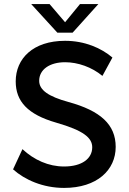

<svg xmlns="http://www.w3.org/2000/svg" viewBox="-20 -911 632 941"><path d="M299 -606C362 -606 430 -582 482 -539L531 -629C477 -675 396 -711 299 -711C142 -711 57 -624 57 -512C57 -414 116 -350 255 -310C391 -271 432 -235 432 -189C432 -134 382 -95 294 -95C218 -95 147 -127 90 -180L44 -81C101 -30 190 10 294 10C456 10 547 -78 547 -191C547 -301 472 -368 316 -411C217 -438 172 -470 172 -515C172 -570 223 -606 299 -606ZM336 -751 462 -891H372L299 -802L223 -891H133L261 -751Z"/></svg>

Font: Gully Medium
Style: Regular
Weight: 500
Designer: jaikishan Patel
Foundry: MagicType
Version: Version 1.000;Glyphs 3.2 (3242)